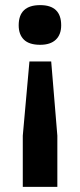

<svg xmlns="http://www.w3.org/2000/svg" viewBox="-20 -530 312 750"><path d="M53 -431Q53 -510 137 -510Q219 -510 219 -431Q219 -395 198 -375Q177 -355 137 -355Q94 -355 73.5 -375Q53 -395 53 -431ZM69 200V0L95 -290H180L204 0V200Z"/></svg>

Font: Haskoy ExtraBold
Style: Regular
Weight: 800
Designer: Ertekin Erdin
Foundry: Ertekin Erdin
Version: Version 2.000; ttfautohint (v1.8.4.7-5d5b)